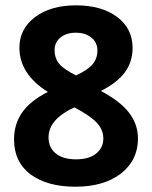

<svg xmlns="http://www.w3.org/2000/svg" viewBox="-20 -694 572 723"><path d="M162.8 -176.9Q162.8 -138 190.1 -116Q217.4 -94 266.4 -94Q315.5 -94 342.3 -116Q369.1 -138 369.1 -172.1Q369.1 -206.3 343.5 -232.8Q318 -259.4 259.9 -289.7Q162.8 -244.7 162.8 -176.9ZM202.7 -454Q220.4 -432.8 266.4 -410Q310.4 -430.2 328.6 -452Q346.8 -473.7 346.8 -503.8Q346.8 -533.9 324.3 -552.3Q301.8 -570.8 265.7 -570.8Q229.5 -570.8 207.5 -552.6Q185.5 -534.4 185.5 -505.1Q185.5 -475.7 202.7 -454ZM479.3 -513.1Q479.3 -461.6 450.5 -422.1Q421.6 -382.7 360 -351.4Q433.3 -312.4 466.4 -269Q499.5 -225.5 499.5 -172.4Q499.5 -90.5 435.3 -40.4Q370.6 9.1 264.2 9.1Q157.7 9.1 95 -37.4Q32.9 -83.9 32.9 -168.9Q32.9 -226.5 63.4 -270.5Q94 -314.5 160.3 -347.8Q53.1 -415.1 53.1 -514.2Q53.1 -585.4 112 -629.7Q170.9 -673.9 266.4 -673.9Q362 -673.9 420.6 -630.4Q479.3 -587 479.3 -513.1Z"/></svg>

Font: Khula
Style: Bold
Weight: 700
Designer: Erin McLaughlin, Steve Matteson
Version: Version 1.000;PS 1.0;hotconv 1.0.72;makeotf.lib2.5.5900; ttf